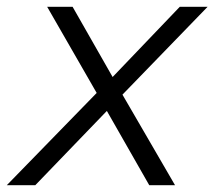

<svg xmlns="http://www.w3.org/2000/svg" viewBox="-59 -546 632 566"><path d="M-39 0 226 -272 80 -526H155L273 -319L471 -526H553L302 -267L457 0H381L256 -219L45 0Z"/></svg>

Font: Montserrat
Style: Italic
Weight: 400
Italic angle: -11.3°
Designer: Julieta Ulanovsky
Foundry: Julieta Ulanovsky
Version: Version 9.000; ttfautohint (v1.8.4.7-5d5b)